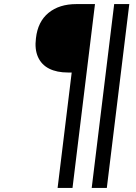

<svg xmlns="http://www.w3.org/2000/svg" viewBox="-20 -770 664 940"><path d="M262 150 331 -415H313Q258 -415 220.5 -434Q183 -453 166 -491Q149 -529 156 -583Q165 -664 217.5 -707Q270 -750 354 -750H445L335 150ZM429 150 539 -750H613L503 150Z"/></svg>

Font: Orkney
Style: BoldItalic
Weight: 700
Designer: Samuel Oakes and Alfredo Marco Pradil
Foundry: Alfredo Marco Pradil
Version: 1.0; ttfautohint (v1.5)